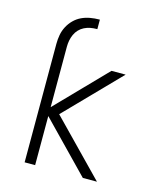

<svg xmlns="http://www.w3.org/2000/svg" viewBox="-112 -835 775 918"><g transform="rotate(15 275.0 -376.0)"><path d="M455 0H385L149 -243V0H97V-586Q97 -609 101 -631Q105 -653 115.5 -673Q126 -693 142 -709Q158 -725 178 -734.5Q198 -744 220.5 -748Q243 -752 265 -752H268V-705H265Q249 -705 233.5 -702Q218 -699 204 -692Q190 -685 179 -673.5Q168 -662 161.5 -647.5Q155 -633 152 -617.5Q149 -602 149 -586V-287L385 -530H455L197 -265Z"/></g></svg>

Font: Lode Dark Term
Style: Regular
Weight: 400
Monospace: yes
Designer: Belleve Invis
Foundry: Belleve Invis
Version: Version 29.2.0